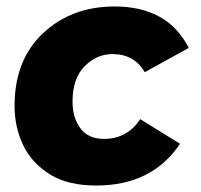

<svg xmlns="http://www.w3.org/2000/svg" viewBox="-20 -567 620 593"><path d="M277 6Q191.5 6 136.5 -27Q78.5 -62.5 51.8 -118.2Q25 -174 25 -240Q25 -382 113 -464.5Q201 -547 334 -547Q498 -547 563 -419L427 -344Q395 -400 327 -400Q279 -400 241.5 -362.5Q204 -325 204 -253Q204 -203 228.5 -170.5Q253 -138 301 -138Q373 -138 413 -199L536 -123Q450 6 277 6Z"/></svg>

Font: Argentum Sans
Style: Bold Italic
Weight: 700
Italic angle: -11°
Designer: Julieta Ulanovsky (font), Cristiano Sobral (main changes and remaster)
Foundry: Julieta Ulanovsky (font), Cristiano Sobral (main changes and remaster)
Version: Version 2.007;June 15, 2022;FontCreator 14.0.0.2814 64-bit; 